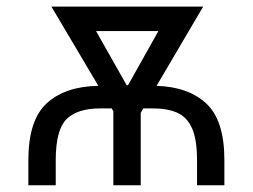

<svg xmlns="http://www.w3.org/2000/svg" viewBox="-20 -548 748 568"><path d="M144.9 0H63.9V-74.2Q63.9 -193.2 118.8 -242.9Q173.7 -292.6 271 -294L132.1 -528.4H581L443.2 -294Q537.3 -291.2 590.6 -241.5Q643.8 -191.8 643.8 -74.2V0H562.9V-74.2Q562.9 -134.9 548.3 -168.1Q533.7 -201.3 504.8 -214.3Q475.9 -227.3 432.9 -227.3H404.1L396.3 -214.1V0H315.3V-218.8L310.4 -227.3H276.6Q209.2 -227.3 177 -195.7Q144.9 -164.1 144.9 -74.2ZM354.8 -295.8H358.7L448.5 -456H264.2Z"/></svg>

Font: Inter UI Light
Style: Regular
Weight: 300
Designer: Rasmus Andersson
Foundry: rsms
Version: 3.2;8d6f07862